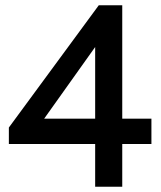

<svg xmlns="http://www.w3.org/2000/svg" viewBox="-20 -710 613 730"><path d="M444.8 -258.8H555.7V-162.6H444.8V0H341.8V-162.6H13.7V-225.1L355.5 -689.9H444.8ZM147.9 -258.8H341.8V-531.2Z"/></svg>

Font: HK Grotesk SemiBold Legacy
Style: Regular
Weight: 600
Designer: Alfredo Marco Pradil
Foundry: Hanken Design Co.
Version: Version 2.022;PS 002.022;hotconv 1.0.88;makeotf.lib2.5.64775